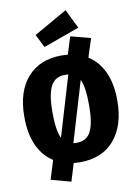

<svg xmlns="http://www.w3.org/2000/svg" viewBox="-117 -1083 925 1295"><g transform="rotate(-10 345.0 -436.0)"><path d="M264 137 128 100 168 -29Q100 -72 63.5 -152Q27 -232 27 -348Q27 -522 112 -617.5Q197 -713 345 -713L389 -711L426 -830L563 -794L522 -667Q589 -625 626.5 -545Q664 -465 664 -348Q664 -179 581 -80.5Q498 18 345 18L301 16ZM246 -167 369 -579 345 -580Q277 -580 248 -523Q219 -466 219 -348Q219 -219 246 -167ZM345 -115Q414 -115 442.5 -172Q471 -229 471 -348Q471 -477 445 -528L322 -116ZM243 -789 198 -879 426 -1009 490 -878Z"/></g></svg>

Font: Trujillo ExtraBold
Style: Regular
Weight: 800
Designer: Fira Sans original fonts by bBox Type GmbH, Carrois Corporate GbR, & Edenspiekermann AG / Changes by Cristiano Sobral
Foundry: Fira Sans original fonts by bBox Type GmbH, Carrois Corporate GbR, & Edenspiekermann AG / Changes by Cristiano Sobral
Version: Version 4.301;July 28, 2020;FontCreator 13.0.0.2655 64-bit